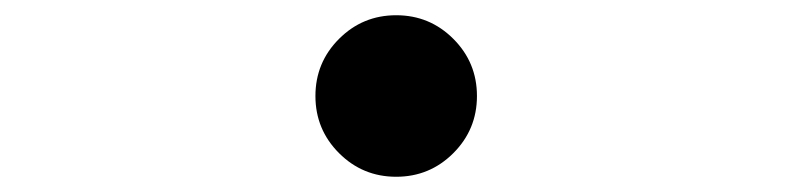

<svg xmlns="http://www.w3.org/2000/svg" viewBox="-20 -506 1040 252"><path d="M425 -455Q456 -486 500 -486Q544 -486 575 -455Q606 -424 606 -380Q606 -336 575 -305Q544 -274 500 -274Q456 -274 425 -305Q394 -336 394 -380Q394 -424 425 -455Z"/></svg>

Font: KaiGen Gothic CN Regular
Style: Regular
Weight: 400
Designer: Ryoko NISHIZUKA  (kana & ideographs); Paul D. Hunt (Latin, Greek & Cyrillic); Wenlong ZHANG  (bopomofo); Sandoll Communi
Foundry: Adobe Systems Incorporated
Version: Version 1.002.20150501